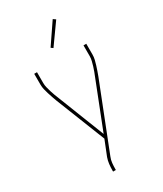

<svg xmlns="http://www.w3.org/2000/svg" viewBox="-234 -834 968 1137"><g transform="rotate(-30 250.0 -265.5)"><path d="M187 215V208Q187 186 189.5 164.5Q192 143 199 123L240 20L107 -316Q101 -332 95.5 -348Q90 -364 85 -380Q80 -396 76 -412.5Q72 -429 72 -447V-520H91V-446Q91 -430 95 -414.5Q99 -399 103.5 -383.5Q108 -368 114 -352.5Q120 -337 126 -322L250 -6L374 -322Q380 -337 386 -352.5Q392 -368 396.5 -383.5Q401 -399 405 -414.5Q409 -430 409 -447V-520H428V-447Q428 -429 424 -412.5Q420 -396 415 -380Q410 -364 404.5 -348Q399 -332 393 -316L218 129Q210 148 208 168Q206 188 206 208V215ZM247 -595 233 -605 329 -746 346 -734Z"/></g></svg>

Font: Iosevka Curly Thin
Style: Regular
Weight: 100
Monospace: yes
Designer: Belleve Invis
Foundry: Belleve Invis
Version: Version 22.1.2; ttfautohint (v1.8.4)